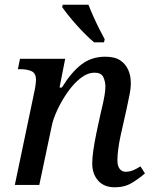

<svg xmlns="http://www.w3.org/2000/svg" viewBox="-20 -786 653 816"><path d="M468 10Q422 10 397 -18.5Q372 -47 372 -91Q372 -114 376.5 -146Q381 -178 390 -222L407 -301Q410 -314 415 -335Q420 -356 424 -379Q428 -402 428 -418Q428 -438 419.5 -457.5Q411 -477 382 -477Q352 -477 322.5 -454Q293 -431 267.5 -394.5Q242 -358 224 -319.5Q206 -281 200 -251L147 0H43L127 -401Q130 -415 131.5 -428.5Q133 -442 133 -446Q133 -475 114 -483.5Q95 -492 66 -492H56L65 -536H257L233 -414H243Q283 -479 326 -512Q369 -545 427 -545Q468 -545 491 -529.5Q514 -514 525 -489Q536 -464 536 -433Q536 -408 529.5 -378.5Q523 -349 518 -323L492 -207Q486 -179 482.5 -152.5Q479 -126 479 -104Q479 -81 488.5 -68.5Q498 -56 514 -56Q530 -56 545 -62Q560 -68 577 -79L596 -49Q572 -28 541 -9Q510 10 468 10ZM380 -606Q362 -621 343 -640Q324 -659 306 -679Q288 -699 272 -719Q256 -739 244 -756L247 -766H356Q364 -745 376 -718Q388 -691 401 -665Q414 -639 425 -619L422 -606Z"/></svg>

Font: ET Text
Style: Italic
Weight: 470
Italic angle: -12°
Designer: Monotype Design Team
Foundry: Monotype Imaging Inc.
Version: Version 2.009